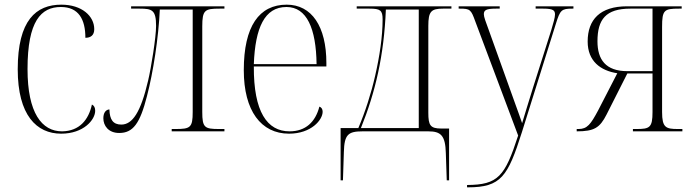

<svg xmlns="http://www.w3.org/2000/svg" viewBox="-20 -563 2984 823"><path d="M242 10C339 10 388 -50 388 -88C388 -101 384 -110 374 -115C360 -50 321 -1 246 0C159 0 98 -79 98 -267C98 -473 156 -533 241 -533C317 -533 346 -480 346 -401C369 -401 384 -412 384 -438C384 -494 331 -543 243 -543C135 -543 56 -477 56 -266C56 -69 137 10 242 10Z M491 7C550 7 580 -33 610 -151C636 -250 660 -403 665 -522H806V-83C806 -16 796 -10 732 -10H716V0H942V-10H919C857 -10 847 -16 847 -83V-450C847 -520 858 -526 921 -526H942V-536H542V-526H579C632 -526 649 -520 649 -452C649 -403 628 -273 615 -218C583 -80 547 -29 500 -29C465 -29 450 -50 449 -94C433 -93 423 -79 423 -56C423 -24 445 7 491 7Z M1219 10C1314 10 1363 -49 1363 -84C1363 -95 1358 -103 1349 -106C1332 -40 1290 0 1221 0C1125 0 1067 -84 1068 -278H1379V-293C1379 -450 1316 -543 1209 -543C1091 -543 1025 -451 1025 -262C1025 -88 1099 10 1219 10ZM1337 -288H1068C1074 -444 1114 -533 1208 -533C1295 -533 1335 -441 1337 -288Z M1440 210H1450L1454 88C1456 14 1472 0 1534 0H1816C1870 0 1889 18 1891 93L1895 210H1905V-12H1872C1824 -12 1816 -26 1816 -80V-452C1816 -514 1828 -526 1879 -526H1915V-536H1509V-526H1564C1610 -526 1620 -519 1620 -480C1620 -405 1607 -321 1588 -238C1571 -163 1546 -85 1516 -14H1440ZM1527 -14C1589 -167 1626 -325 1634 -522H1775V-14Z M1982 230V240H1986C2128 240 2157 193 2217 4L2363 -462C2381 -520 2387 -526 2433 -526H2438V-536H2276V-526H2309C2352 -526 2359 -518 2359 -501C2359 -488 2352 -464 2343 -434L2265 -188C2247 -129 2230 -76 2218 -35C2203 -80 2176 -151 2148 -231L2078 -426C2062 -470 2054 -490 2054 -502C2054 -519 2063 -526 2106 -526H2122V-536H1946V-526H1951C1995 -526 1999 -522 2017 -472L2201 18C2144 194 2115 229 1982 230Z M2452 0C2527 0 2551 -15 2580 -72L2669 -248H2777V-83C2777 -16 2765 -10 2708 -10H2693V0H2905V-10H2886C2834 -10 2818 -16 2818 -83V-448C2818 -520 2827 -526 2890 -526H2902V-536H2668C2552 -536 2499 -479 2499 -385C2499 -301 2554 -260 2626 -249L2544 -90C2512 -30 2497 -10 2460 -10H2452ZM2669 -258C2576 -258 2541 -308 2541 -386C2541 -480 2577 -526 2682 -526H2777V-258Z"/></svg>

Font: Noto Serif Display SemiCondensed ExtraLight
Style: Regular
Weight: 200
Width: 4
Designer: Monotype Design Team
Foundry: Monotype Imaging Inc.
Version: Version 2.009